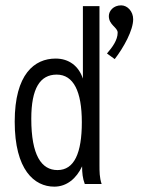

<svg xmlns="http://www.w3.org/2000/svg" viewBox="-20 -688 540 718"><path d="M433 -668C404 -668 387 -647 387 -628C387 -594 420 -586 420 -566C420 -538 400 -511 380 -488L409 -467C443 -511 478 -575 478 -616C478 -645 457 -668 433 -668ZM183 10C230 10 266 -21 287 -66C287 -42 289 -21 297 0H360C352 -24 352 -47 352 -71V-665H290V-394C274 -442 237 -469 188 -469C109 -469 35 -411 35 -233C35 -53 108 10 183 10ZM195 -52C135 -52 97 -107 97 -244C97 -358 130 -409 192 -409C255 -409 286 -346 286 -231C286 -116 258 -52 195 -52Z"/></svg>

Font: Inconsolata Thin
Style: Regular
Weight: 100
Monospace: yes
Designer: Raph Levien, Cyreal, Brenton Simpson
Foundry: Raph Levien, Cyreal, Google
Version: Version 3.100